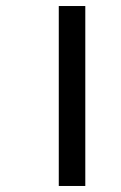

<svg xmlns="http://www.w3.org/2000/svg" viewBox="-20 -617 400 637"><path d="M175 0V-597H263V0Z"/></svg>

Font: Noto Sans Gujarati UI ExtraCondensed Medium
Style: Regular
Weight: 500
Width: 2
Designer: Jelle Bosma - Monotype Design Team, Universal Thirst
Foundry: Monotype Imaging Inc.
Version: Version 2.106; ttfautohint (v1.8.4.7-5d5b)